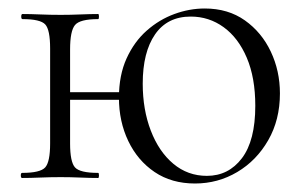

<svg xmlns="http://www.w3.org/2000/svg" viewBox="-20 -419 716 452"><path d="M132 -184V-202H285V-184ZM98 -81V-305Q98 -349 86.5 -361.5Q75 -374 33 -374Q30 -374 30 -380Q30 -386 33 -386Q51 -386 74.5 -385Q98 -384 123 -384Q146 -384 169.5 -385Q193 -386 211 -386Q213 -386 213 -380Q213 -374 211 -374Q168 -374 156.5 -360Q145 -346 145 -303V-81Q145 -38 156.5 -25Q168 -12 211 -12Q213 -12 213 -6Q213 0 211 0Q192 0 169 -1Q146 -2 123 -2Q98 -2 74.5 -1Q51 0 32 0Q29 0 29 -6Q29 -12 32 -12Q75 -12 86.5 -25Q98 -38 98 -81ZM439 13Q384 13 344 -14Q304 -41 282 -87Q260 -133 260 -189Q260 -242 278 -281.5Q296 -321 325.5 -347Q355 -373 390.5 -386Q426 -399 462 -399Q517 -399 556.5 -371Q596 -343 617.5 -297.5Q639 -252 639 -199Q639 -137 611.5 -89Q584 -41 538.5 -14Q493 13 439 13ZM467 -5Q518 -5 549.5 -46.5Q581 -88 581 -170Q581 -236 561 -283Q541 -330 506.5 -355Q472 -380 429 -380Q374 -380 345 -338Q316 -296 316 -222Q316 -161 335 -111.5Q354 -62 388 -33.5Q422 -5 467 -5Z"/></svg>

Font: Cormorant Light
Style: Regular
Weight: 300
Designer: Christian Thalmann (Catharsis Fonts)
Foundry: Catharsis Fonts
Version: Version 4.000